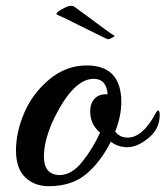

<svg xmlns="http://www.w3.org/2000/svg" viewBox="-20 -632 569 660"><path d="M517 -246Q520 -252 523 -252Q529 -252 529 -237Q529 -189 490.5 -157.5Q452 -126 418.5 -126Q385 -126 361 -145Q325 -74 275.5 -33Q226 8 148 8Q98 8 66.5 -22.5Q35 -53 35 -115.5Q35 -178 63.5 -244.5Q92 -311 149.5 -359Q207 -407 278 -407Q397 -407 397 -281Q397 -233 376 -180Q391 -159 419 -159Q471 -159 517 -246ZM350 -308Q346 -361 302 -361Q233 -361 167 -227Q131 -153 131 -93Q131 -33 183 -30Q226 -30 262.5 -75.5Q299 -121 324 -176Q290 -205 290 -249Q290 -276 304.5 -292Q319 -308 344 -308ZM250 -546Q207 -568 190.5 -575Q174 -582 174 -584Q174 -590 194 -601Q214 -612 222 -612Q230 -612 234 -610Q252 -597 286 -572L344 -529Q367 -512 374 -509Q374 -506 364 -501.5Q354 -497 351.5 -497Q349 -497 321 -511Z"/></svg>

Font: Playball
Style: Regular
Weight: 400
Designer: Robert E. Leuschke
Foundry: Robert E. Leuschke
Version: Version 1.001